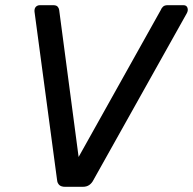

<svg xmlns="http://www.w3.org/2000/svg" viewBox="-20 -720 744 740"><path d="M231 0Q216 0 208.5 -7Q201 -14 200 -26L113 -675Q112 -687 118 -693.5Q124 -700 134 -700H185Q197 -700 202 -694.5Q207 -689 208 -682L283 -115L600 -682Q602 -688 608 -694Q614 -700 626 -700H687Q699 -700 702.5 -690Q706 -680 700 -669L340 -26Q334 -14 324 -7Q314 0 299 0Z"/></svg>

Font: Rubik
Style: Italic
Weight: 400
Italic angle: -12°
Designer: Hubert and Fischer
Foundry: Hubert and Fischer
Version: Version 2.300;gftools[0.9.30]